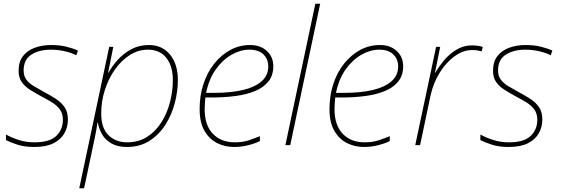

<svg xmlns="http://www.w3.org/2000/svg" viewBox="-20 -780 3013 1032"><path d="M164 10Q112 10 73.5 -2.5Q35 -15 12 -27V-57Q42 -40 81.5 -27.5Q121 -15 165 -15Q247 -15 282.5 -49.5Q318 -84 318 -136Q318 -170 301.5 -192Q285 -214 259 -230Q233 -246 204 -261Q171 -279 143 -296.5Q115 -314 97.5 -338Q80 -362 80 -399Q80 -448 103.5 -478.5Q127 -509 167 -523.5Q207 -538 254 -538Q301 -538 337 -529Q373 -520 399 -508L390 -483Q365 -496 328.5 -504.5Q292 -513 253 -513Q191 -513 149 -486.5Q107 -460 107 -401Q107 -371 122.5 -351Q138 -331 163.5 -316Q189 -301 218 -285Q250 -268 279 -249.5Q308 -231 326.5 -205Q345 -179 345 -137Q345 -97 326 -63.5Q307 -30 267.5 -10Q228 10 164 10Z M406 232 567 -528H589L561 -389H563Q582 -424 613 -458.5Q644 -493 686 -515.5Q728 -538 780 -538Q852 -538 894 -486.5Q936 -435 936 -350Q936 -289 919.5 -226Q903 -163 869 -109.5Q835 -56 783.5 -23Q732 10 662 10Q612 10 579 -9Q546 -28 528.5 -58.5Q511 -89 506 -121H504Q499 -87 492 -52Q485 -17 478 15L432 232ZM663 -15Q725 -15 771 -44.5Q817 -74 848 -123.5Q879 -173 894 -232Q909 -291 909 -350Q909 -425 874 -469Q839 -513 775 -513Q723 -513 677.5 -484Q632 -455 597.5 -406Q563 -357 543.5 -296Q524 -235 524 -170Q524 -92 563 -53.5Q602 -15 663 -15Z M1237 10Q1190 10 1148 -10.5Q1106 -31 1079.5 -76Q1053 -121 1053 -194Q1053 -266 1073.5 -328.5Q1094 -391 1131.5 -438Q1169 -485 1218 -511.5Q1267 -538 1324 -538Q1380 -538 1414.5 -506Q1449 -474 1449 -424Q1449 -375 1423 -342.5Q1397 -310 1351.5 -291Q1306 -272 1246 -264Q1186 -256 1118 -256H1084Q1083 -245 1081.5 -228Q1080 -211 1080 -194Q1080 -107 1124 -61Q1168 -15 1242 -15Q1285 -15 1319 -26.5Q1353 -38 1377 -48V-22Q1355 -10 1316.5 0Q1278 10 1237 10ZM1136 -281Q1220 -281 1284.5 -296Q1349 -311 1385.5 -342.5Q1422 -374 1422 -423Q1422 -462 1396 -487.5Q1370 -513 1320 -513Q1272 -513 1224 -485.5Q1176 -458 1139.5 -406.5Q1103 -355 1088 -281Z M1514 0 1675 -760H1701L1540 0Z M1935 10Q1888 10 1846 -10.5Q1804 -31 1777.5 -76Q1751 -121 1751 -194Q1751 -266 1771.5 -328.5Q1792 -391 1829.5 -438Q1867 -485 1916 -511.5Q1965 -538 2022 -538Q2078 -538 2112.5 -506Q2147 -474 2147 -424Q2147 -375 2121 -342.5Q2095 -310 2049.5 -291Q2004 -272 1944 -264Q1884 -256 1816 -256H1782Q1781 -245 1779.5 -228Q1778 -211 1778 -194Q1778 -107 1822 -61Q1866 -15 1940 -15Q1983 -15 2017 -26.5Q2051 -38 2075 -48V-22Q2053 -10 2014.5 0Q1976 10 1935 10ZM1834 -281Q1918 -281 1982.5 -296Q2047 -311 2083.5 -342.5Q2120 -374 2120 -423Q2120 -462 2094 -487.5Q2068 -513 2018 -513Q1970 -513 1922 -485.5Q1874 -458 1837.5 -406.5Q1801 -355 1786 -281Z M2212 0 2324 -528H2346L2318 -389H2320Q2336 -418 2364 -452.5Q2392 -487 2431 -511.5Q2470 -536 2516 -536Q2549 -536 2575 -528L2569 -504Q2559 -507 2546 -509Q2533 -511 2516 -511Q2470 -511 2424 -478Q2378 -445 2343.5 -389.5Q2309 -334 2294 -266L2238 0Z M2714 10Q2662 10 2623.5 -2.5Q2585 -15 2562 -27V-57Q2592 -40 2631.5 -27.5Q2671 -15 2715 -15Q2797 -15 2832.5 -49.5Q2868 -84 2868 -136Q2868 -170 2851.5 -192Q2835 -214 2809 -230Q2783 -246 2754 -261Q2721 -279 2693 -296.5Q2665 -314 2647.5 -338Q2630 -362 2630 -399Q2630 -448 2653.5 -478.5Q2677 -509 2717 -523.5Q2757 -538 2804 -538Q2851 -538 2887 -529Q2923 -520 2949 -508L2940 -483Q2915 -496 2878.5 -504.5Q2842 -513 2803 -513Q2741 -513 2699 -486.5Q2657 -460 2657 -401Q2657 -371 2672.5 -351Q2688 -331 2713.5 -316Q2739 -301 2768 -285Q2800 -268 2829 -249.5Q2858 -231 2876.5 -205Q2895 -179 2895 -137Q2895 -97 2876 -63.5Q2857 -30 2817.5 -10Q2778 10 2714 10Z"/></svg>

Font: Noto Sans Thin
Style: Italic
Weight: 100
Italic angle: -12°
Designer: Monotype Design Team
Foundry: Monotype Imaging Inc.
Version: Version 2.013; ttfautohint (v1.8.4.7-5d5b)